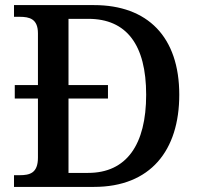

<svg xmlns="http://www.w3.org/2000/svg" viewBox="-20 -734 780 754"><path d="M35 0H349C571 0 684 -143 684 -362C684 -589 560 -714 349 -714H35V-668H57C96 -668 129 -660 129 -603V-400H38V-347H129V-115C129 -54 97 -46 57 -46H35ZM326 -55H249V-347H404V-400H249V-660H327C477 -660 554 -558 554 -362C554 -166 477 -55 326 -55Z"/></svg>

Font: Noto Naskh Arabic UI Medium
Style: Regular
Weight: 500
Designer: Monotype Design Team, David Williams, Mohamad Dakak and Nizar Qandah
Foundry: Monotype Imaging Inc.
Version: Version 2.014